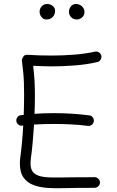

<svg xmlns="http://www.w3.org/2000/svg" viewBox="-20 -954 596 980"><path d="M63.5 -335.9Q62 -347.2 69.1 -356.2Q76.2 -365.2 86.9 -366.2Q94.2 -367.2 101.1 -367.7Q103 -420.4 103 -468.8Q103 -503.9 102.1 -531Q101.1 -558.1 98.6 -584.7Q96.2 -611.3 91.8 -643.6Q90.8 -651.9 97.9 -663.6Q105 -675.3 120.1 -674.3Q150.9 -672.4 181.6 -671.4Q212.4 -670.4 242.7 -670.4Q299.3 -670.4 358.6 -675Q418 -679.7 464.4 -690.4Q475.1 -692.9 484.9 -686.8Q494.6 -680.7 497.1 -669.9Q499.5 -659.2 493.4 -649.4Q487.3 -639.6 476.6 -637.2Q424.8 -625 363.3 -620.1Q301.8 -615.2 242.7 -615.2Q219.2 -615.2 195.8 -616.2Q172.4 -617.2 149.4 -618.2Q153.8 -579.1 156 -546.1Q158.2 -513.2 158.2 -468.8Q158.2 -423.3 156.2 -373Q203.6 -376.5 256.3 -376.5Q345.2 -376.5 435.1 -365.2Q446.3 -364.3 453.1 -355.2Q460 -346.2 459 -335Q457.5 -324.2 448.7 -317.1Q439.9 -310.1 428.7 -311.5Q386.2 -316.9 343.3 -319.1Q300.3 -321.3 256.3 -321.3Q229.5 -321.3 204.1 -320.6Q178.7 -319.8 153.8 -318.4Q150.9 -271 146.7 -225.8Q142.6 -180.7 137.2 -142.6Q135.7 -130.9 135.7 -119.6Q135.7 -86.4 153.3 -70.8Q170.9 -55.2 203.6 -51Q236.3 -46.9 283 -48.1Q329.6 -49.3 387.2 -49.3Q406.7 -49.3 425.3 -49.3Q443.8 -49.3 461.9 -49.8Q473.1 -49.8 481.4 -42Q489.7 -34.2 490.2 -22.9Q490.2 -11.7 482.2 -3.7Q474.1 4.4 462.9 4.4Q444.3 4.9 425.5 4.9Q406.7 4.9 387.2 4.9Q347.2 4.9 304.7 6.3Q262.2 7.8 222.4 5.1Q182.6 2.4 150.9 -9.5Q119.1 -21.5 100.3 -47.6Q81.5 -73.7 81.5 -119.6Q81.5 -134.8 83.5 -149.9Q88.4 -185.1 92.3 -227.1Q96.2 -269 98.6 -313Q96.2 -313 93.8 -312.5Q83 -311 73.7 -318.1Q64.5 -325.2 63.5 -335.9ZM411.1 -892.6Q411.1 -875.5 398.9 -865Q386.7 -854.5 371.1 -854.5Q354 -854.5 343 -866.5Q332 -878.4 332 -892.1Q332 -910.2 342.3 -921.9Q352.5 -933.6 367.2 -933.6Q385.7 -933.6 398.4 -921.6Q411.1 -909.7 411.1 -892.6ZM261.2 -898.9Q261.2 -879.4 248.8 -866.9Q236.3 -854.5 216.8 -854.5Q201.7 -854.5 191.9 -866.9Q182.1 -879.4 182.1 -894Q182.1 -910.6 193.4 -922.1Q204.6 -933.6 221.2 -933.6Q236.3 -933.6 248.8 -923.8Q261.2 -914.1 261.2 -898.9Z"/></svg>

Font: Mikhak-FD Light
Style: Regular
Weight: 300
Designer: Amin Abedi
Version: Version 3.2